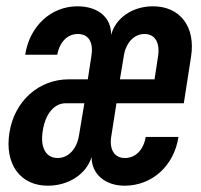

<svg xmlns="http://www.w3.org/2000/svg" viewBox="-20 -580 640 610"><path d="M132 10C197 10 254 -26 271 -81C271 -26 315 10 376 10C463 10 533 -53 547 -145H443C436 -104 411 -78 377 -78C343 -78 326 -105 334 -150L350 -252H564L587 -400C602 -495 552 -560 466 -560C403 -560 348 -525 333 -469C334 -525 291 -560 226 -560C142 -560 74 -497 60 -406H162C169 -446 194 -472 227 -472C262 -472 278 -445 270 -400L259 -328H199C103 -328 26 -259 10 -159C-6 -59 44 10 132 10ZM361 -328 373 -400C379 -444 406 -472 439 -472C473 -472 489 -444 482 -400L471 -328ZM163 -78C125 -78 107 -113 116 -165C124 -218 152 -252 189 -252H248L231 -150C224 -106 197 -78 163 -78Z"/></svg>

Font: JetBrains Mono
Style: Bold Italic
Weight: 558
Italic angle: -9°
Monospace: yes
Designer: Philipp Nurullin, Konstantin Bulenkov
Foundry: JetBrains
Version: Version 2.305